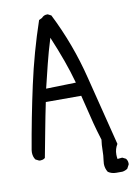

<svg xmlns="http://www.w3.org/2000/svg" viewBox="-92 -821 684 959"><g transform="rotate(-10 250.0 -341.5)"><path d="M434.6 -11.7Q434.6 -40 449.2 -63.5L360.8 -415Q317.4 -590.3 235.8 -752.4L218.8 -761.2Q216.8 -761.2 214.8 -761.2Q198.7 -761.2 188 -749L187.5 -748.5L171.4 -740.7Q119.1 -586.9 84.2 -427.2Q49.3 -267.6 22 -107.9Q21 -101.6 21 -96.2Q21 -73.7 32.2 -58.1L49.8 -49.3Q52.7 -48.8 57.1 -48.8Q61.5 -48.8 67.9 -50.5Q74.2 -52.2 80.1 -57.1Q93.3 -125.5 106 -193.6Q118.7 -261.7 133.3 -331.5H313Q346.2 -196.8 348.9 -186.8Q351.6 -176.8 354.7 -165.5Q357.9 -154.3 360.8 -143.6Q367.2 -121.1 374.5 -98.1Q370.6 -71.8 370.6 -45.4Q370.6 -19 366.7 6.3Q365.2 15.1 365.2 22.9Q365.2 45.9 377.4 65.4Q395 77.6 418.5 77.6Q421.4 77.6 424.8 77.6H449.7Q463.9 75.7 476.1 67.4L486.8 47.4Q487.3 44.9 487.3 43Q487.3 27.3 478.5 17.1L460.9 8.3L436.5 10.7Q434.6 -2.9 434.6 -11.7ZM297.9 -400.9 146.5 -397 175.8 -516.6Q189.9 -574.2 211.4 -643.6Q268.1 -509.3 296.4 -406.2Z"/></g></svg>

Font: Bakudai
Style: Light
Weight: 300
Version: Version 1.48